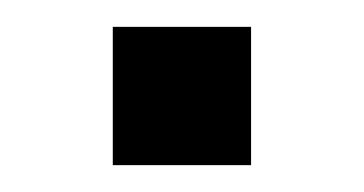

<svg xmlns="http://www.w3.org/2000/svg" viewBox="-20 -340 271 143"><path d="M64 -320H167V-217H64Z"/></svg>

Font: Muli-Regular
Style: Regular
Weight: 400
Version: Version 2.000